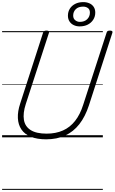

<svg xmlns="http://www.w3.org/2000/svg" viewBox="-20 -1306 1090 1826"><path d="M419 19Q332 19 273 -5.5Q214 -30 183.5 -75Q153 -120 150 -183Q147 -246 172 -321L390 -996Q393 -1006 400 -1010.5Q407 -1015 423 -1015Q437 -1015 443.5 -1010.5Q450 -1006 446 -995L225 -316Q197 -229 207.5 -166Q218 -103 271.5 -69Q325 -35 423 -35Q511 -35 578.5 -65Q646 -95 694 -156Q742 -217 771 -309L994 -996Q997 -1006 1003.5 -1010.5Q1010 -1015 1026 -1015Q1055 -1015 1049 -995L826 -305Q791 -197 734.5 -125Q678 -53 599.5 -17Q521 19 419 19ZM737 -1055Q707 -1055 681.5 -1067Q656 -1079 641 -1102Q626 -1125 626 -1157Q626 -1194 644 -1223Q662 -1252 695 -1269Q728 -1286 772 -1286Q803 -1286 829 -1275Q855 -1264 870.5 -1241.5Q886 -1219 886 -1186Q886 -1149 867 -1119Q848 -1089 815 -1072Q782 -1055 737 -1055ZM739 -1098Q784 -1098 809.5 -1123.5Q835 -1149 835 -1186Q835 -1216 816 -1229.5Q797 -1243 771 -1243Q725 -1243 700.5 -1218.5Q676 -1194 676 -1158Q676 -1129 695.5 -1113.5Q715 -1098 739 -1098ZM0 490H958V500H0ZM0 -20H958V0H0ZM0 -505H958V-500H0ZM0 -1010H958V-1000H0Z"/></svg>

Font: Playwrite US Trad Guides
Style: Regular
Weight: 400
Designer: Veronika Burian, José Scaglione
Foundry: TypeTogether
Version: Version 1.003